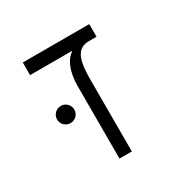

<svg xmlns="http://www.w3.org/2000/svg" viewBox="-135 -721 855 855"><g transform="rotate(-30 293.0 -293.0)"><path d="M426.8 -585.9H85V-521H298.8V-517.6C272.5 -502 244.1 -453.1 244.1 -373.5V0H307.6V-364.3C307.6 -456.5 318.4 -515.1 379.4 -521H426.8ZM134.8 -245.6C159.2 -245.6 179.2 -265.1 179.2 -289.6C179.2 -314 159.2 -334 134.8 -334C110.4 -334 90.3 -314 90.3 -289.6C90.3 -265.1 110.4 -245.6 134.8 -245.6Z"/></g></svg>

Font: Cascadia Mono NF Light
Style: Regular
Weight: 300
Monospace: yes
Designer: Aaron Bell
Foundry: Saja Typeworks
Version: Version 2404.023